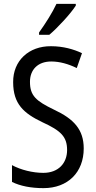

<svg xmlns="http://www.w3.org/2000/svg" viewBox="-20 -963 494 993"><path d="M372 -934V-943H272C251 -898 217 -844 182 -795V-783H235C278 -819 347 -894 372 -934ZM413 -195C413 -293 362 -348 259 -396C166 -441 135 -468 135 -540C135 -602 175 -645 245 -645C289 -645 334 -632 377 -611L404 -688C362 -708 307 -724 244 -724C129 -725 47 -649 48 -538C48 -425 103 -377 199 -331C295 -287 327 -256 327 -187C327 -120 283 -69 204 -69C150 -69 88 -84 42 -109V-22C85 -1 140 10 205 10C331 10 413 -72 413 -195Z"/></svg>

Font: Noto Sans Ethiopic Condensed
Style: Regular
Weight: 400
Width: 3
Designer: Monotype Design Team
Foundry: Monotype Imaging Inc.
Version: Version 2.102